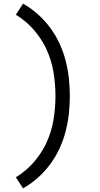

<svg xmlns="http://www.w3.org/2000/svg" viewBox="-20 -861 540 1042"><path d="M105 161 66 101Q121 68 164 18.5Q207 -31 233.5 -89.5Q260 -148 270.5 -212Q281 -276 281 -340Q281 -404 270.5 -468Q260 -532 233.5 -590.5Q207 -649 164 -698.5Q121 -748 66 -781L105 -841Q148 -817 185 -784Q222 -751 251.5 -711.5Q281 -672 302 -627Q323 -582 335.5 -534.5Q348 -487 353.5 -438Q359 -389 359 -340Q359 -291 353.5 -242Q348 -193 335.5 -145.5Q323 -98 302 -53Q281 -8 251.5 31.5Q222 71 185 104Q148 137 105 161Z"/></svg>

Font: Iosevka Slab
Style: Regular
Weight: 400
Monospace: yes
Designer: Belleve Invis
Foundry: Belleve Invis
Version: Version 11.2.4; ttfautohint (v1.8.3)